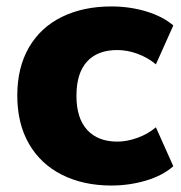

<svg xmlns="http://www.w3.org/2000/svg" viewBox="-20 -570 569 602"><path d="M34.2 -270.5Q34.2 -358.4 70.8 -421.4Q107.4 -484.4 174.3 -517.1Q241.2 -549.8 329.1 -549.8Q386.7 -549.8 438.5 -534.2Q490.2 -518.6 523.4 -490.2L468.8 -368.2Q443.4 -389.6 411.1 -401.4Q378.9 -413.1 347.7 -413.1Q286.1 -413.1 252.9 -377Q219.7 -340.8 219.7 -269.5Q219.7 -199.2 253.4 -162.6Q287.1 -126 347.7 -126Q377.9 -126 410.6 -137.7Q443.4 -149.4 468.8 -170.9L523.4 -48.8Q490.2 -19.5 438 -3.9Q385.7 11.7 329.1 11.7Q241.2 11.7 174.3 -22Q107.4 -55.7 70.8 -119.1Q34.2 -182.6 34.2 -270.5Z"/></svg>

Font: Min Sans Black
Style: Regular
Weight: 900
Designer: Jinseong-Kim, NotoSansCJK, Nunito
Foundry: Jinseong-Kim
Version: Version 1.000